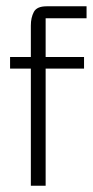

<svg xmlns="http://www.w3.org/2000/svg" viewBox="-20 -587 297 610"><path d="M78 3V-506Q78 -531 87.5 -549Q97 -567 128 -567H255V-529H125V3ZM12 -369V-406H247V-369Z"/></svg>

Font: Darker Grotesque
Style: Regular
Weight: 400
Designer: Gabriel Lam
Foundry: TypeRant
Version: Version 1.000;gftools[0.9.28]